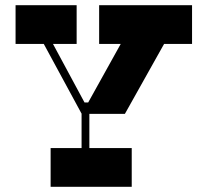

<svg xmlns="http://www.w3.org/2000/svg" viewBox="-20 -720 800 740"><path d="M720.2 -550.6H362.1V-700H720.2ZM275.4 -550.6H40V-700H275.4ZM289.7 -325.1H331.7L311.7 -285.1ZM487.7 0H175.1V-149.4H487.7ZM294.4 -304H324.4V-139.8H294.4ZM461.4 -281.2H294.8L133.6 -578.6L168.6 -579.6L312.7 -312.1L492.5 -635.6L659.9 -635.4Z"/></svg>

Font: Space Cowgirl
Style: Regular
Weight: 400
Designer: Valery Marier
Foundry: Valery Marier
Version: Version 1.000